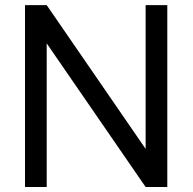

<svg xmlns="http://www.w3.org/2000/svg" viewBox="-20 -735 759 757"><path d="M164.1 2.4H78.6V-714.8H164.1L554.2 -147.9V-714.8H639.6V2.4H554.2L164.1 -564Z"/></svg>

Font: Proletarsk
Style: Regular
Weight: 400
Designer: Peter Wiegel, original typeface by Carl Albert Fahrenwaldt 1901
Foundry: Peter Wiegel
Version: Version 1.000 2010 initial release